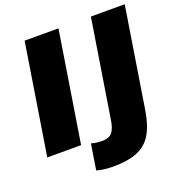

<svg xmlns="http://www.w3.org/2000/svg" viewBox="-155 -835 1079 1152"><g transform="rotate(-20 384.5 -259.0)"><path d="M18 0 130 -705H346L234 0ZM371 187Q352 187 324 184.5Q296 182 267 174L293 10Q312 16 331.5 18Q351 20 361 20Q406 20 426 -4Q446 -28 454 -82L553 -705H769L667 -63Q652 29 618.5 84Q585 139 525 163Q465 187 371 187Z"/></g></svg>

Font: Mulish ExtraBlack
Style: Italic
Weight: 1000
Italic angle: -9°
Designer: Vernon Adams
Foundry: Vernon Adams
Version: Version 3.603; ttfautohint (v1.8.3)